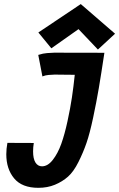

<svg xmlns="http://www.w3.org/2000/svg" viewBox="-20 -900 574 924"><path d="M368.7 -880.4 533.7 -737.8 451.2 -661.6 357.9 -759.8 227.1 -667.5 164.6 -743.7ZM164.6 3.9Q85.9 3.9 48.1 -41.5Q10.3 -86.9 10.3 -157.7Q10.3 -183.1 15.6 -212.4Q37.1 -212.4 79.3 -212.2Q121.6 -211.9 142.6 -211.9Q139.2 -190.9 139.2 -171.4Q139.2 -136.2 150.6 -117.9Q162.1 -99.6 182.1 -99.6Q210 -99.6 234.1 -130.6Q258.3 -161.6 274.7 -207.3Q291 -252.9 304.7 -315.9Q318.4 -378.9 326.2 -431.4Q334 -483.9 339.8 -540Q327.1 -540 289.3 -540.5Q251.5 -541 243.2 -541Q225.1 -540.5 214.1 -539.3Q203.1 -538.1 199.5 -537.1Q195.8 -536.1 191.7 -534.7Q187.5 -533.2 184.1 -532.2Q180.7 -549.8 174.1 -584.2Q167.5 -618.7 164.1 -635.7Q167 -636.2 174.1 -638.4Q181.2 -640.6 186.8 -641.8Q192.4 -643.1 206.5 -644.5Q220.7 -646 241.2 -646.5Q275.9 -646.5 359.9 -646.2Q443.8 -646 482.4 -646Q466.8 -542.5 455.6 -476.1Q444.3 -409.7 428.2 -333.7Q412.1 -257.8 396.2 -211.9Q380.4 -166 357.4 -120.1Q334.5 -74.2 307.4 -50Q280.3 -25.9 244.4 -11Q208.5 3.9 164.6 3.9Z"/></svg>

Font: Fantasque Sans Mono
Style: Bold Italic
Weight: 700
Italic angle: -11°
Monospace: yes
Designer: Jany Belluz
Version: Version 1.7.1